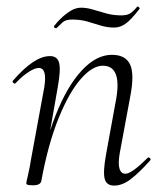

<svg xmlns="http://www.w3.org/2000/svg" viewBox="-20 -570 503 599"><path d="M336 9Q312 9 306.5 -12.5Q301 -34 311 -89L340 -248Q364 -365 301 -365Q268 -365 231.5 -323Q195 -281 162.5 -200.5Q130 -120 109 -6L98 -7Q119 -123 154 -211.5Q189 -300 234.5 -349.5Q280 -399 329 -399Q372 -399 386 -368.5Q400 -338 386 -267L353 -89Q348 -58 353 -43Q358 -28 371 -28Q382 -28 400 -41.5Q418 -55 440 -77Q443 -81 447.5 -77Q452 -73 448 -69Q415 -32 388.5 -11.5Q362 9 336 9ZM83 8Q70 8 66 6.5Q62 5 62 2Q62 -1 67.5 -24.5Q73 -48 77 -74L118 -297Q128 -358 101 -358Q89 -358 70 -346Q51 -334 29 -311Q26 -307 21.5 -311.5Q17 -316 21 -319Q54 -357 82.5 -376Q111 -395 136 -395Q159 -395 164.5 -373.5Q170 -352 160 -297L109 -6Q107 8 83 8ZM156 -482Q154 -481 150.5 -483.5Q147 -486 149 -489Q157 -500 170.5 -513Q184 -526 200 -536Q216 -546 233 -546Q251 -546 270.5 -540Q290 -534 312 -528Q334 -522 359 -522Q379 -522 389.5 -530.5Q400 -539 408 -549Q410 -551 413.5 -547.5Q417 -544 415 -542Q388 -507 371 -495.5Q354 -484 337 -484Q314 -484 293.5 -490.5Q273 -497 252 -503Q231 -509 205 -509Q185 -509 175.5 -500.5Q166 -492 156 -482Z"/></svg>

Font: Cormorant Infant Light
Style: Italic
Weight: 300
Italic angle: -10°
Designer: Christian Thalmann (Catharsis Fonts)
Foundry: Catharsis Fonts
Version: Version 4.001